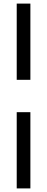

<svg xmlns="http://www.w3.org/2000/svg" viewBox="-20 -828 263 1068"><path d="M73 -204H149V220H73ZM73 -808H149V-384H73Z"/></svg>

Font: Encode Sans Condensed
Style: Regular
Weight: 400
Designer: Pablo Impallari, Andres Torresi
Foundry: Pablo Impallari, Andres Torresi
Version: Version 1.000; ttfautohint (v1.00) -l 8 -r 50 -G 200 -x 14 -